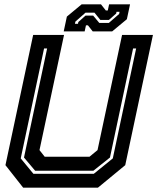

<svg xmlns="http://www.w3.org/2000/svg" viewBox="-20 -860 721 880"><path d="M86 0 5 -103 132 -700H273.5L161 -172L185 -141.5H390L427 -172L539.5 -700H681L554 -103L429 0ZM133 -63.5H410L497 -134L604 -638H590L484 -138L408 -77.5H141L90 -138L196 -638H182L75 -134ZM272 -716 286.5 -784 354 -840H443L465 -812H474L480 -840H576L561.5 -772L494 -716H405L383 -744H374L368 -716ZM323.5 -751H337.5L339 -759L372 -788.5H407L435 -755H479L526 -796L528 -806H514L512.5 -798L479 -768.5H440L413 -802H372L325.5 -761Z"/></svg>

Font: Tourney
Style: Bold Italic
Weight: 700
Italic angle: -12°
Version: Version 1.015